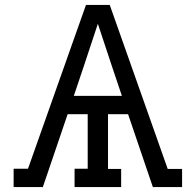

<svg xmlns="http://www.w3.org/2000/svg" viewBox="-20 -755 790 775"><path d="M35 0V-74H93L327 -735H423L657 -73H715V0H597L497 -294H416V-73H469V0H281V-74H334V-294H253L153 0ZM278 -368H472L431 -490Q417 -532 403 -574.5Q389 -617 375 -659Q361 -617 347 -574.5Q333 -532 319 -490Z"/></svg>

Font: Iosevka Plex Etoile
Style: Regular
Weight: 400
Designer: Belleve Invis
Foundry: Belleve Invis
Version: Version 25.1.1; ttfautohint (v1.8.4)